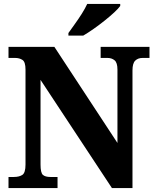

<svg xmlns="http://www.w3.org/2000/svg" viewBox="-20 -951 787 971"><path d="M23 0V-56H50Q77 -56 93 -66.5Q109 -77 109 -119V-599Q109 -638 93.5 -648Q78 -658 57 -658H23V-714H255L574 -228V-599Q574 -634 559.5 -646Q545 -658 524 -658H489V-714H736V-658H701Q678 -658 664 -644.5Q650 -631 650 -595V0H546L185 -547V-119Q185 -77 197 -66.5Q209 -56 235 -56H271V0ZM326 -784Q340 -804 358.5 -829.5Q377 -855 394 -882Q411 -909 421 -931H588V-921Q579 -908 558 -888.5Q537 -869 509.5 -847Q482 -825 453.5 -805Q425 -785 401 -771H326Z"/></svg>

Font: Noto Serif SemiCondensed ExtraBold
Style: Regular
Weight: 800
Width: 4
Designer: Monotype Design Team
Foundry: Monotype Imaging Inc.
Version: Version 2.015